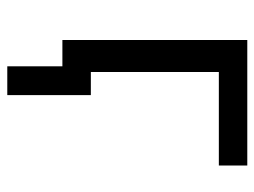

<svg xmlns="http://www.w3.org/2000/svg" viewBox="-108 -452 715 540"><g transform="rotate(90 250.0 -182.5)"><path d="M167 155V0H93V-520H446V-440H183V-80H248V155Z"/></g></svg>

Font: Iosevka Bendy Medium
Style: Regular
Weight: 500
Monospace: yes
Designer: Belleve Invis
Foundry: Belleve Invis
Version: Version 30.1.2